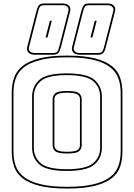

<svg xmlns="http://www.w3.org/2000/svg" viewBox="-20 -1067 777 1112"><path d="M689 -530V-189Q689 -142 676 -102.5Q663 -63 627.5 -35Q592 -7 529.5 9Q467 25 369 25Q271 25 208.5 9Q146 -7 110.5 -35Q75 -63 61.5 -102.5Q48 -142 48 -189V-530Q48 -577 61.5 -616.5Q75 -656 110.5 -684.5Q146 -713 208.5 -729Q271 -745 369 -745Q467 -745 529.5 -729Q592 -713 627.5 -684.5Q663 -656 676 -616.5Q689 -577 689 -530ZM679 -189V-530Q679 -576 665.5 -613.5Q652 -651 617.5 -678Q583 -705 522.5 -720Q462 -735 369 -735Q276 -735 215 -720Q154 -705 119.5 -678Q85 -651 71.5 -613.5Q58 -576 58 -530V-189Q58 -143 71.5 -105.5Q85 -68 119.5 -41.5Q154 -15 215 0Q276 15 369 15Q462 15 522.5 0Q583 -15 617.5 -41.5Q652 -68 665.5 -105.5Q679 -143 679 -189ZM570 -212Q570 -152 527 -114.5Q484 -77 367 -77Q250 -77 208 -114.5Q166 -152 166 -212V-507Q166 -567 208 -604.5Q250 -642 367 -642Q484 -642 527 -604.5Q570 -567 570 -507ZM176 -212Q176 -156 216 -121.5Q256 -87 367 -87Q478 -87 519 -121.5Q560 -156 560 -212V-507Q560 -563 519 -597.5Q478 -632 367 -632Q256 -632 216 -597.5Q176 -563 176 -507ZM285 -225V-494Q285 -513 300 -526.5Q315 -540 369 -540Q423 -540 438 -526.5Q453 -513 453 -494V-225Q453 -205 438 -191.5Q423 -178 369 -178Q315 -178 300 -191.5Q285 -205 285 -225ZM295 -494V-225Q295 -207 310.5 -197.5Q326 -188 369 -188Q412 -188 427.5 -197.5Q443 -207 443 -225V-494Q443 -511 427.5 -520.5Q412 -530 369 -530Q327 -530 311 -520.5Q295 -511 295 -494ZM148 -794Q144 -778 154 -769Q164 -760 181 -760H287Q306 -760 312.5 -769Q319 -778 323 -796L376 -1003Q380 -1019 370 -1028Q360 -1037 343 -1037H237Q218 -1037 211.5 -1028Q205 -1019 201 -1001ZM408 -794Q404 -778 414 -769Q424 -760 441 -760H547Q566 -760 572.5 -769Q579 -778 583 -796L636 -1003Q640 -1019 630 -1028Q620 -1037 603 -1037H497Q478 -1037 471.5 -1028Q465 -1019 461 -1001ZM515 -850H504L529 -947H540ZM255 -850H244L269 -947H280ZM181 -750Q157 -750 145 -762.5Q133 -775 138 -797V-796L191 -1003Q197 -1026 205.5 -1036.5Q214 -1047 237 -1047H343Q367 -1047 379 -1034.5Q391 -1022 386 -1001L333 -794Q327 -771 318.5 -760.5Q310 -750 287 -750ZM441 -750Q417 -750 405 -762.5Q393 -775 398 -797V-796L451 -1003Q457 -1026 465.5 -1036.5Q474 -1047 497 -1047H603Q627 -1047 639 -1034.5Q651 -1022 646 -1001L593 -794Q587 -771 578.5 -760.5Q570 -750 547 -750Z"/></svg>

Font: Bungee Outline
Style: Regular
Weight: 400
Designer: David Jonathan Ross
Foundry: David Jonathan Ross
Version: Version 1.001;PS 1.0;hotconv 1.0.72;makeotf.lib2.5.5900